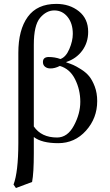

<svg xmlns="http://www.w3.org/2000/svg" viewBox="-20 -718 557 976"><path d="M151.9 -75.2Q190.4 -19 270 -19Q323.2 -19 355.7 -79.6Q388.2 -140.1 388.2 -200.2Q388.2 -262.2 361.6 -315.2Q335 -368.2 284.2 -382.8Q258.3 -369.6 235.8 -370.1Q219.7 -370.1 209 -378.7Q198.2 -387.2 198.2 -402.8Q198.2 -427.7 227.1 -428.2Q259.3 -428.2 287.1 -418Q314.9 -427.7 332.5 -468.8Q350.1 -509.8 350.1 -545.9Q350.1 -599.1 323.5 -632.1Q296.9 -665 255.9 -665Q215.8 -665 183.8 -627.4Q151.9 -589.8 151.9 -490.2ZM151.9 61Q151.9 162.1 143.1 207L61 237.8L48.8 220.2Q72.8 157.2 73.2 9.8V-449.2Q73.2 -566.4 121.1 -632.3Q168.9 -698.2 266.1 -698.2Q334 -698.2 381.1 -660.6Q428.2 -623 428.2 -556.2Q428.2 -502 398.2 -460.9Q368.2 -419.9 316.9 -402.8V-400.9Q337.9 -394 352.1 -387.9Q366.2 -381.8 391.6 -366Q417 -350.1 433.1 -330.6Q449.2 -311 461.7 -278.1Q474.1 -245.1 474.1 -204.1Q474.1 -117.2 417 -53.7Q359.9 9.8 275.9 9.8Q192.4 9.8 151.9 -21.5Z"/></svg>

Font: Linux Libertine O
Style: Regular
Weight: 400
Designer: Philipp H. Poll
Foundry: Philipp H. Poll
Version: Version 5.3.0